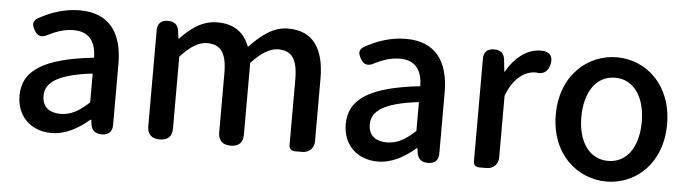

<svg xmlns="http://www.w3.org/2000/svg" viewBox="-41 -720 3188 890"><g transform="rotate(5 1553.0 -275.0)"><path d="M499 -248V-331C499 -478 436 -564 299 -564C227 -564 162 -540 110 -511C85 -497 84 -480 98 -455C113 -428 133 -422 160 -437C197 -456 237 -470 279 -470C360 -470 383 -414 384 -351C155 -326 55 -265 55 -146C55 -49 122 14 217 14C283 14 342 -20 392 -63H396L399 -42C403 -14 421 0 450 0C481 0 499 -16 499 -47V-165ZM214 -232C248 -252 303 -268 384 -277V-210V-143C339 -101 300 -78 252 -78C203 -78 166 -100 166 -155C166 -186 180 -211 214 -232Z M662 -275V-57C662 -19 682 0 720 0C758 0 777 -19 777 -57V-390C822 -440 863 -464 900 -464C963 -464 992 -427 992 -332V-57C992 -19 1012 0 1050 0C1088 0 1107 -19 1107 -57V-390C1153 -440 1194 -464 1231 -464C1294 -464 1322 -427 1322 -332V-26C1322 -10 1332 0 1348 0H1380H1383C1416 0 1438 -22 1438 -55V-346C1438 -486 1384 -564 1269 -564C1200 -564 1145 -521 1090 -463C1066 -526 1021 -564 939 -564C870 -564 816 -524 768 -473H766L761 -508C758 -537 740 -551 711 -551C680 -551 662 -535 662 -504Z M2017 -248V-331C2017 -478 1954 -564 1817 -564C1745 -564 1680 -540 1628 -511C1603 -497 1602 -480 1616 -455C1631 -428 1651 -422 1678 -437C1715 -456 1755 -470 1797 -470C1878 -470 1901 -414 1902 -351C1673 -326 1573 -265 1573 -146C1573 -49 1640 14 1735 14C1801 14 1860 -20 1910 -63H1914L1917 -42C1921 -14 1939 0 1968 0C1999 0 2017 -16 2017 -47V-165ZM1732 -232C1766 -252 1821 -268 1902 -277V-210V-143C1857 -101 1818 -78 1770 -78C1721 -78 1684 -100 1684 -155C1684 -186 1698 -211 1732 -232Z M2180 -275V-25C2180 -10 2190 0 2205 0H2237H2240C2273 0 2295 -22 2295 -55V-342C2329 -430 2383 -461 2428 -461C2429 -461 2431 -461 2432 -461C2467 -455 2488 -472 2495 -507C2501 -536 2492 -556 2463 -563C2457 -564 2451 -564 2443 -564C2383 -564 2325 -522 2286 -452H2284L2278 -508C2275 -537 2258 -551 2229 -551C2198 -551 2180 -535 2180 -504Z M2618 -62C2666 -13 2731 14 2799 14C2935 14 3057 -92 3057 -275C3057 -458 2935 -564 2799 -564C2731 -564 2666 -538 2618 -488C2570 -439 2539 -367 2539 -275C2539 -184 2570 -111 2618 -62ZM2901 -416C2926 -382 2939 -333 2939 -275C2939 -158 2885 -82 2799 -82C2712 -82 2658 -158 2658 -275C2658 -333 2672 -382 2696 -416C2720 -450 2756 -469 2799 -469C2842 -469 2877 -450 2901 -416Z"/></g></svg>

Font: GenSenRounded2 TW M
Style: Regular
Weight: 500
Version: Version 2.100;PS 2.1;hotconv 16.6.51;makeotf.lib2.5.65220 DE